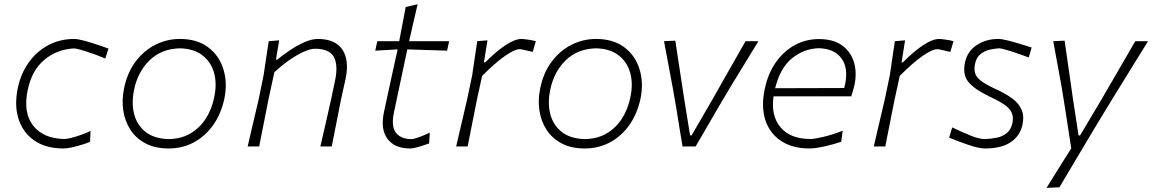

<svg xmlns="http://www.w3.org/2000/svg" viewBox="-20 -688 5414 902"><path d="M278 9.5Q196 9.5 142.2 -27.2Q88.5 -64 67.5 -128Q46.5 -192 63.5 -274Q77.5 -342 114.8 -394.2Q152 -446.5 207 -475.8Q262 -505 328.5 -505Q345 -505 375 -497Q405 -489 436.8 -478.2Q468.5 -467.5 489.5 -460L474.5 -413Q443 -426.5 412.8 -437Q382.5 -447.5 359.5 -454Q336.5 -460.5 328 -460.5Q248.5 -456.5 189.5 -408Q130.5 -359.5 110.5 -267Q87.5 -159 135.8 -97.8Q184 -36.5 282 -35Q295 -35 317 -40.8Q339 -46.5 363 -55.2Q387 -64 405.5 -73L403 -21.5Q389.5 -16 366.8 -8.8Q344 -1.5 319.8 4Q295.5 9.5 278 9.5Z M772 9.5Q709 9.5 664.2 -14Q619.5 -37.5 593.2 -77.5Q567 -117.5 559.2 -168.2Q551.5 -219 563 -273.5Q578 -347 617 -398.8Q656 -450.5 710.2 -477.8Q764.5 -505 825 -505Q906.5 -505 958.5 -465.5Q1010.5 -426 1030 -361.2Q1049.5 -296.5 1033.5 -222Q1018.5 -153.5 982 -101.2Q945.5 -49 891.8 -19.8Q838 9.5 772 9.5ZM774.5 -34.5Q833 -36 876.2 -62Q919.5 -88 947.2 -131.5Q975 -175 986 -229.5Q1000 -293.5 985.8 -345.2Q971.5 -397 931 -428.2Q890.5 -459.5 824.5 -461Q737.5 -458.5 682.2 -404.2Q627 -350 610 -266.5Q597 -205 610 -153Q623 -101 663.5 -68.5Q704 -36 774.5 -34.5Z M1143.5 0Q1156.5 -56 1168.5 -107.8Q1180.5 -159.5 1195 -220.5L1218.5 -335.5Q1224 -373.5 1230.2 -414Q1236.5 -454.5 1242.5 -494.5L1291.5 -498.5L1276.5 -408H1282.5Q1306 -427.5 1339.5 -450.2Q1373 -473 1408.5 -489Q1444 -505 1473 -505Q1555.5 -505 1589 -454.2Q1622.5 -403.5 1602.5 -312.5Q1598 -291.5 1593 -270.2Q1588 -249 1582 -220.5Q1570 -159.5 1559.8 -107.8Q1549.5 -56 1538.5 0H1485Q1498 -56 1509.8 -107.5Q1521.5 -159 1535 -219L1553.5 -306.5Q1569.5 -380.5 1548.8 -419.8Q1528 -459 1459.5 -459Q1438 -459 1406 -444.5Q1374 -430 1338.2 -405Q1302.5 -380 1269 -348.5L1241 -220Q1229.5 -160 1219 -108Q1208.5 -56 1197.5 0Z M1905.5 9.5Q1834.5 9.5 1800.5 -35.5Q1766.5 -80.5 1784 -162.5Q1803 -251.5 1819.5 -326.2Q1836 -401 1848 -456L1743 -450L1752.5 -494.5H1855.5Q1863.5 -537 1870.8 -575.2Q1878 -613.5 1886 -655L1942 -668Q1930.5 -618.5 1921.5 -580Q1912.5 -541.5 1902 -494.5H2090L2080.5 -450Q2034 -451.5 1986.5 -453Q1939 -454.5 1893.5 -456L1831.5 -163.5Q1816.5 -94.5 1840 -64.5Q1863.5 -34.5 1913 -34.5Q1923.5 -34.5 1948.5 -43.5Q1973.5 -52.5 1999 -65L1996 -14Q1975 -6.5 1948.5 1.5Q1922 9.5 1905.5 9.5Z M2123 0Q2136 -56 2148 -107.5Q2160 -159 2174.5 -220.5L2198.5 -335.5Q2204 -373.5 2210 -414Q2216 -454.5 2222 -494.5L2270 -498.5L2253.5 -395H2259.5Q2313.5 -449 2356.8 -477Q2400 -505 2429.5 -505Q2437.5 -505 2458.2 -502.2Q2479 -499.5 2497.5 -494.5L2482.5 -444Q2463.5 -448.5 2445.2 -452.8Q2427 -457 2421 -457Q2398 -457 2352 -425Q2306 -393 2245 -331.5L2220.5 -219.5Q2208.5 -158.5 2198.2 -107.2Q2188 -56 2177 0Z M2727 9.5Q2664 9.5 2619.2 -14Q2574.5 -37.5 2548.2 -77.5Q2522 -117.5 2514.2 -168.2Q2506.5 -219 2518 -273.5Q2533 -347 2572 -398.8Q2611 -450.5 2665.2 -477.8Q2719.5 -505 2780 -505Q2861.5 -505 2913.5 -465.5Q2965.5 -426 2985 -361.2Q3004.5 -296.5 2988.5 -222Q2973.5 -153.5 2937 -101.2Q2900.5 -49 2846.8 -19.8Q2793 9.5 2727 9.5ZM2729.5 -34.5Q2788 -36 2831.2 -62Q2874.5 -88 2902.2 -131.5Q2930 -175 2941 -229.5Q2955 -293.5 2940.8 -345.2Q2926.5 -397 2886 -428.2Q2845.5 -459.5 2779.5 -461Q2692.5 -458.5 2637.2 -404.2Q2582 -350 2565 -266.5Q2552 -205 2565 -153Q2578 -101 2618.5 -68.5Q2659 -36 2729.5 -34.5Z M3186.5 0Q3179 -44.5 3171 -93.8Q3163 -143 3156 -187L3140.5 -275.5Q3130.5 -329 3120 -385Q3109.5 -441 3099.5 -494.5L3152.5 -497Q3163 -427.5 3173.2 -361Q3183.5 -294.5 3194 -225L3222 -52H3229L3330 -226Q3369 -295.5 3406.5 -361.2Q3444 -427 3482.5 -494.5H3543Q3509.5 -440 3475.5 -384.2Q3441.5 -328.5 3408 -273.5L3355.5 -185Q3328.5 -138 3301.8 -92.2Q3275 -46.5 3248 0Z M3783 9.5Q3703 9.5 3649.5 -25.8Q3596 -61 3575.5 -124.2Q3555 -187.5 3573 -271Q3588 -342.5 3624.5 -394.8Q3661 -447 3713.2 -475.8Q3765.5 -504.5 3827.5 -504.5Q3894.5 -504.5 3935.8 -474.8Q3977 -445 3991.8 -395.8Q4006.5 -346.5 3994 -287.5Q3991.5 -275.5 3987 -261Q3982.5 -246.5 3979 -235.5H3614Q3601 -144 3647.2 -89.5Q3693.5 -35 3787.5 -35Q3805.5 -35 3848.2 -45Q3891 -55 3939 -74L3932 -22Q3896.5 -10 3853 -0.2Q3809.5 9.5 3783 9.5ZM3826.5 -461.5Q3757.5 -459.5 3701.5 -414.8Q3645.5 -370 3621.5 -273.5L3946 -274.5Q3948.5 -284.5 3950.5 -293.5Q3966 -369 3932.8 -414.2Q3899.5 -459.5 3826.5 -461.5Z M4085 0Q4098 -56 4110 -107.5Q4122 -159 4136.5 -220.5L4160.5 -335.5Q4166 -373.5 4172 -414Q4178 -454.5 4184 -494.5L4232 -498.5L4215.5 -395H4221.5Q4275.5 -449 4318.8 -477Q4362 -505 4391.5 -505Q4399.5 -505 4420.2 -502.2Q4441 -499.5 4459.5 -494.5L4444.5 -444Q4425.5 -448.5 4407.2 -452.8Q4389 -457 4383 -457Q4360 -457 4314 -425Q4268 -393 4207 -331.5L4182.5 -219.5Q4170.5 -158.5 4160.2 -107.2Q4150 -56 4139 0Z M4607.5 9.5Q4579.5 9.5 4532 -6.5Q4484.5 -22.5 4439 -41.5L4453.5 -89.5Q4501 -66.5 4541.2 -50.5Q4581.5 -34.5 4606.5 -34.5Q4635 -35.5 4662.2 -41Q4689.5 -46.5 4709.2 -62.2Q4729 -78 4736 -108.5Q4742 -138 4732.8 -158.8Q4723.5 -179.5 4696.8 -197.5Q4670 -215.5 4623 -237.5Q4560 -267.5 4530.5 -301.8Q4501 -336 4513.5 -395Q4525 -447.5 4568.5 -476.2Q4612 -505 4670 -505Q4686 -505 4715 -497.8Q4744 -490.5 4774.5 -481Q4805 -471.5 4826.5 -465L4813 -418Q4768 -435 4727 -448Q4686 -461 4673.5 -461Q4655.5 -460 4631.5 -455Q4607.5 -450 4587.2 -434.5Q4567 -419 4560.5 -387.5Q4555.5 -363 4561 -344.2Q4566.5 -325.5 4588.8 -308.2Q4611 -291 4655.5 -270.5Q4699 -251 4731.2 -228.5Q4763.5 -206 4778 -175.5Q4792.5 -145 4783.5 -102Q4772 -49.5 4728.2 -20Q4684.5 9.5 4607.5 9.5Z M4896.5 194.5Q4925 148.5 4954.2 101.8Q4983.5 55 5012.5 9Q5005 -40 4997.5 -89Q4990 -138 4982.5 -186.5L4968 -276.5Q4958 -330 4948 -385.8Q4938 -441.5 4928 -494.5L4981.5 -497Q4991.5 -427.5 5001 -360.8Q5010.5 -294 5020.5 -224.5L5047 -51.5H5054L5157.5 -225.5Q5198 -295 5236.2 -361.2Q5274.5 -427.5 5313.5 -494.5H5373.5Q5348 -453.5 5325 -416.5Q5302 -379.5 5274.8 -335Q5247.5 -290.5 5209 -228.5L5124.5 -89.5Q5067 6.5 5028 72.5Q4989 138.5 4957 192Z"/></svg>

Font: Commissioner Loud ExtraLight
Style: Italic
Weight: 200
Italic angle: -12°
Designer: Kostas Bartsokas
Foundry: Kostas Bartsokas
Version: Version 1.000; ttfautohint (v1.8.3)